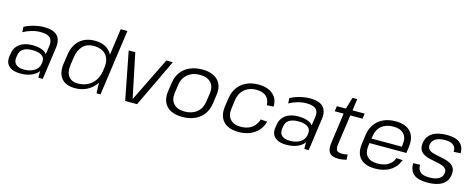

<svg xmlns="http://www.w3.org/2000/svg" viewBox="-35 -1408 5142 2084"><g transform="rotate(15 2536.5 -366.5)"><path d="M202 7Q116 7 73 -32.5Q30 -72 40 -143L45 -174Q55 -245 109.5 -285Q164 -325 253 -325Q347 -325 397 -287Q407 -279 415 -269L429 -362Q438 -426 407 -455.5Q376 -485 299 -485Q250 -485 201 -471Q152 -457 107 -432L104 -491Q133 -508 170 -520.5Q207 -533 247.5 -540Q288 -547 324 -547Q427 -547 472 -501Q517 -455 504 -362L453 0H404L403 -74Q386 -51 360 -34Q299 7 202 7ZM230 -45Q300 -45 346 -75.5Q392 -106 399 -156L401 -171Q409 -220 373 -246.5Q337 -273 266 -273Q201 -273 162.5 -249Q124 -225 117 -167L115 -153Q107 -100 137.5 -72.5Q168 -45 230 -45Z M816 7Q711 7 662.5 -52Q614 -111 629 -219L644 -321Q659 -429 724.5 -488Q790 -547 895 -547Q969 -547 1020 -517Q1066 -490 1089 -442L1131 -740H1206L1102 0H1057L1053 -119Q1051 -115 1049 -112Q1010 -55 950 -24Q890 7 816 7ZM832 -50Q895 -50 943.5 -75Q992 -100 1023 -146Q1051 -188 1061 -245L1070 -306Q1076 -387 1035 -436Q988 -489 893 -489Q821 -489 775 -442.5Q729 -396 717 -311L705 -226Q693 -143 727 -96.5Q761 -50 832 -50Z M1274 -540H1348L1451 -45H1454L1697 -540H1770L1513 0H1379Z M2022 7Q1943 7 1890.5 -20Q1838 -47 1815 -98Q1792 -149 1801 -219L1816 -321Q1826 -391 1863 -441.5Q1900 -492 1961 -519.5Q2022 -547 2100 -547Q2179 -547 2231.5 -520Q2284 -493 2307.5 -442Q2331 -391 2320 -321L2306 -219Q2296 -149 2258.5 -98Q2221 -47 2160.5 -20Q2100 7 2022 7ZM2031 -56Q2113 -56 2167 -100Q2221 -144 2231 -220L2246 -320Q2256 -396 2214.5 -440Q2173 -484 2090 -484Q2036 -484 1993.5 -464Q1951 -444 1924 -407.5Q1897 -371 1890 -320L1876 -220Q1866 -145 1907.5 -100.5Q1949 -56 2031 -56Z M2652 7Q2577 7 2526 -20Q2475 -47 2453 -98Q2431 -149 2440 -219L2455 -321Q2465 -390 2501.5 -441Q2538 -492 2597 -519.5Q2656 -547 2730 -547Q2836 -547 2895 -496.5Q2954 -446 2951 -358L2876 -353Q2873 -419 2835 -452.5Q2797 -486 2723 -486Q2670 -486 2629 -465.5Q2588 -445 2562 -408.5Q2536 -372 2529 -321L2515 -219Q2504 -142 2543 -98Q2582 -54 2663 -54Q2735 -54 2783.5 -88Q2832 -122 2853 -187L2926 -182Q2904 -95 2830.5 -44Q2757 7 2652 7Z M3190 7Q3104 7 3061 -32.5Q3018 -72 3028 -143L3033 -174Q3043 -245 3097.5 -285Q3152 -325 3241 -325Q3335 -325 3385 -287Q3395 -279 3403 -269L3417 -362Q3426 -426 3395 -455.5Q3364 -485 3287 -485Q3238 -485 3189 -471Q3140 -457 3095 -432L3092 -491Q3121 -508 3158 -520.5Q3195 -533 3235.5 -540Q3276 -547 3312 -547Q3415 -547 3460 -501Q3505 -455 3492 -362L3441 0H3392L3391 -74Q3374 -51 3348 -34Q3287 7 3190 7ZM3218 -45Q3288 -45 3334 -75.5Q3380 -106 3387 -156L3389 -171Q3397 -220 3361 -246.5Q3325 -273 3254 -273Q3189 -273 3150.5 -249Q3112 -225 3105 -167L3103 -153Q3095 -100 3125.5 -72.5Q3156 -45 3218 -45Z M3775 7Q3703 7 3675 -28.5Q3647 -64 3658 -140L3705 -481H3605L3613 -540H3714L3754 -671H3807L3789 -540H3925L3917 -481H3780L3733 -145Q3726 -94 3741 -75Q3756 -56 3802 -56Q3816 -56 3831.5 -58Q3847 -60 3862 -64L3866 -7Q3853 -3 3837 0.5Q3821 4 3805.5 5.5Q3790 7 3775 7Z M4188 7Q4112 7 4062 -19Q4012 -45 3991.5 -95.5Q3971 -146 3981 -218L3996 -322Q4006 -392 4042 -442.5Q4078 -493 4137.5 -520Q4197 -547 4273 -547Q4390 -547 4444 -485Q4498 -423 4482 -309L4473 -245H4059L4054 -211Q4045 -134 4082.5 -93.5Q4120 -53 4199 -53Q4271 -53 4318 -81.5Q4365 -110 4384 -163L4455 -159Q4425 -79 4356 -36Q4287 7 4188 7ZM4067 -298H4408L4411 -326Q4422 -401 4383 -443Q4344 -485 4265 -485Q4183 -485 4132 -442.5Q4081 -400 4071 -322Z M4774 7Q4670 7 4621.5 -33Q4573 -73 4573 -157L4650 -160Q4649 -105 4681 -78.5Q4713 -52 4782 -52Q4848 -52 4887 -74.5Q4926 -97 4932 -138Q4937 -171 4920.5 -189.5Q4904 -208 4873.5 -218Q4843 -228 4807 -234.5Q4771 -241 4734.5 -249.5Q4698 -258 4669 -274.5Q4640 -291 4625 -320Q4610 -349 4617 -398Q4628 -471 4687.5 -509.5Q4747 -548 4852 -548Q4948 -548 4996 -509Q5044 -470 5043 -394L4966 -390Q4969 -439 4938 -464Q4907 -489 4844 -489Q4778 -489 4739.5 -465.5Q4701 -442 4694 -399Q4690 -366 4706 -347Q4722 -328 4752.5 -318.5Q4783 -309 4819 -302.5Q4855 -296 4891.5 -287Q4928 -278 4957 -262Q4986 -246 5001 -217Q5016 -188 5009 -139Q4999 -67 4939 -30Q4879 7 4774 7Z"/></g></svg>

Font: Pathway Extreme 8pt Thin 12pt Light
Style: Italic
Weight: 300
Italic angle: -8°
Version: Version 1.001;gftools[0.9.26]